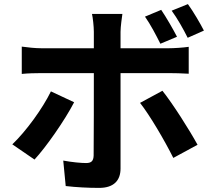

<svg xmlns="http://www.w3.org/2000/svg" viewBox="-20 -857 1040 935"><path d="M765 -809 686 -776C713 -738 741 -684 761 -644L842 -678C823 -715 790 -772 765 -809ZM895 -837 816 -805C844 -767 873 -715 894 -673L973 -708C955 -743 922 -800 895 -837ZM341 -359 228 -412C187 -328 107 -218 40 -154L148 -80C203 -139 295 -270 341 -359ZM771 -415 662 -356C710 -295 781 -174 824 -88L942 -152C902 -225 822 -351 771 -415ZM86 -630V-497C114 -500 153 -501 183 -501H437C437 -453 437 -136 436 -99C435 -73 425 -63 399 -63C375 -63 331 -67 288 -75L300 49C351 55 409 58 463 58C534 58 567 22 567 -36C567 -120 567 -419 567 -501H801C828 -501 867 -500 899 -498V-629C872 -625 828 -622 800 -622H567V-702C567 -727 574 -775 576 -789H428C432 -772 437 -728 437 -702V-622H183C151 -622 116 -626 86 -630Z"/></svg>

Font: Noto Sans JP
Style: Bold
Weight: 700
Designer: Ryoko NISHIZUKA 西塚涼子 (kana, bopomofo & ideographs); Paul D. Hunt (Latin, Greek & Cyrillic); Sandoll Communications 산돌커뮤니
Foundry: Adobe
Version: Version 2.004;hotconv 1.0.118;makeotfexe 2.5.65603